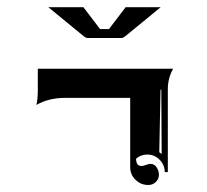

<svg xmlns="http://www.w3.org/2000/svg" viewBox="-20 -665 592 548"><path d="M84 -365.5Q87.9 -382.8 87.9 -408V-468.8H474.1Q459 -441.9 459 -410.2V-173.8H450.2Q450.2 -194.3 435.5 -209.1Q420.9 -223.9 400.4 -223.9Q382.3 -223.9 368.4 -212.2Q368.4 -191.4 383.5 -191.2Q388.7 -191.2 396.4 -194.2Q404.1 -197.3 409.2 -197.3Q420.7 -197.3 427.1 -187.3Q433.6 -177.2 433.6 -166.3Q433.6 -154.1 424.7 -145.5Q415.8 -137 403.3 -137Q381.8 -137 366.7 -151.9Q351.6 -166.7 351.6 -187.7V-385.7H166Q119.1 -385.7 84 -365.5ZM434.6 -230.5 441.4 -225.6 440.4 -409.2 438.2 -408.7ZM117.9 -644.5H218L265.6 -582H291Q338.4 -644.3 338.6 -644.5H438.7L338.1 -562Q331.5 -556.6 327.1 -556.6H229.5Q224.9 -556.6 218.5 -562Z"/></svg>

Font: AgreloyInT3
Style: Medium
Weight: 400
Designer: gluk
Foundry: gluk
Version: Version 0.27